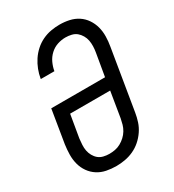

<svg xmlns="http://www.w3.org/2000/svg" viewBox="-182 -845 863 955"><g transform="rotate(-30 250.0 -367.5)"><path d="M204 8Q175 8 147.5 2.5Q120 -3 97.5 -17.5Q75 -32 59.5 -54Q44 -76 37 -102.5Q30 -129 30.5 -157.5Q31 -186 35 -214L66 -403H375L397 -532Q400 -549 400.5 -566.5Q401 -584 398 -600Q395 -616 386.5 -630.5Q378 -645 366 -655Q354 -665 337 -669Q320 -673 303 -673Q280 -673 257 -665.5Q234 -658 215.5 -641Q197 -624 186.5 -601.5Q176 -579 172 -556V-555H94V-557Q98 -582 107.5 -606.5Q117 -631 131.5 -653Q146 -675 166 -693Q186 -711 210 -722.5Q234 -734 259.5 -738.5Q285 -743 309 -743Q338 -743 365 -737Q392 -731 414 -716.5Q436 -702 451 -680Q466 -658 473 -632Q480 -606 479.5 -577.5Q479 -549 474 -521L417 -176Q413 -151 405 -126.5Q397 -102 382 -80Q367 -58 347 -40.5Q327 -23 303 -12Q279 -1 253.5 3.5Q228 8 204 8ZM204 -62Q220 -62 236.5 -65Q253 -68 268.5 -76.5Q284 -85 297 -97Q310 -109 319 -124Q328 -139 332.5 -155Q337 -171 340 -187L364 -333H134L112 -203Q110 -186 109 -168.5Q108 -151 111 -135Q114 -119 122 -104.5Q130 -90 142 -80Q154 -70 170.5 -66Q187 -62 204 -62Z"/></g></svg>

Font: Iosevka Fixed
Style: Italic
Weight: 400
Italic angle: -9°
Monospace: yes
Designer: Belleve Invis
Foundry: Belleve Invis
Version: Version 33.2.4